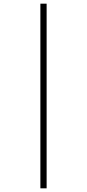

<svg xmlns="http://www.w3.org/2000/svg" viewBox="-20 -782 474 1046"><path d="M200 -762V244H234V-762Z"/></svg>

Font: Noto Sans Bengali Condensed ExtraLight
Style: Regular
Weight: 200
Width: 3
Designer: Joana Ranito - Universal Thirst; Jelle Bosma - Monotype Design Team
Foundry: Universal Thirst ehf.
Version: Version 3.000